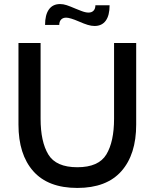

<svg xmlns="http://www.w3.org/2000/svg" viewBox="-20 -912 761 946"><path d="M71 -298V-700H180V-327Q180 -214 218 -151Q256 -88 361 -88Q466 -88 504 -151Q542 -214 542 -327V-700H651V-298Q651 -151 578 -68.5Q505 14 361 14Q217 14 144 -68.5Q71 -151 71 -298ZM369 -806Q325 -825 306 -825Q290 -825 281 -815.5Q272 -806 272 -789H202Q202 -839 221 -865.5Q240 -892 276 -892Q292 -892 308.5 -886.5Q325 -881 353 -869Q358 -867 379.5 -858.5Q401 -850 416 -850Q432 -850 441 -859.5Q450 -869 450 -886H520Q520 -836 501 -810Q482 -784 446 -784Q430 -784 412 -789.5Q394 -795 369 -806Z"/></svg>

Font: Cabin Medium
Style: Regular
Weight: 500
Designer: Pablo Impallari
Foundry: Pablo Impallari. http://www.impallari.com Igino Marini. http://www.ikern.com
Version: Version 2.200